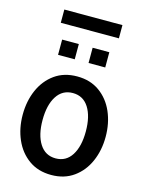

<svg xmlns="http://www.w3.org/2000/svg" viewBox="-123 -885 725 967"><g transform="rotate(15 240.0 -401.0)"><path d="M240.5 10Q172 10 123.5 -24.8Q75 -59.5 49.5 -117.8Q24 -176 24 -246.5Q24 -317.5 49.5 -375.8Q75 -434 123.5 -468.8Q172 -503.5 240.5 -503.5Q308.5 -503.5 357 -468.8Q405.5 -434 431 -375.8Q456.5 -317.5 456.5 -246.5Q456.5 -176 431 -117.8Q405.5 -59.5 357 -24.8Q308.5 10 240.5 10ZM240.5 -76.5Q294.5 -76.5 323.8 -122.5Q353 -168.5 353 -246.5Q353 -325 323.8 -371Q294.5 -417 240.5 -417Q186.5 -417 157 -371Q127.5 -325 127.5 -246.5Q127.5 -168.5 157 -122.5Q186.5 -76.5 240.5 -76.5ZM118 -583.5V-663H205V-583.5ZM277 -583.5V-663H364V-583.5ZM89.5 -743V-812H392.5V-743Z"/></g></svg>

Font: Cabin Condensed Medium
Style: Regular
Weight: 500
Width: 3
Designer: Pablo Impallari
Foundry: Pablo Impallari. http://www.impallari.com Igino Marini. http://www.ikern.com
Version: Version 3.001; ttfautohint (v1.8.3)